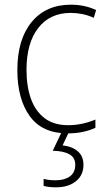

<svg xmlns="http://www.w3.org/2000/svg" viewBox="-20 -625 457 819"><path d="M269 -56Q160 -56 107 -129.5Q54 -203 54 -326Q54 -457 115 -531Q176 -605 282 -605Q342 -605 390 -582L380 -549Q356 -560 331 -565Q306 -570 282 -570Q193 -570 143 -505.5Q93 -441 93 -327Q93 -258 111.5 -205Q130 -152 169.5 -121.5Q209 -91 271 -91Q302 -91 331.5 -97.5Q361 -104 387 -115V-80Q364 -69 334 -62.5Q304 -56 269 -56ZM336 78Q336 122 304 148Q272 174 219 174Q188 174 166 168V138Q187 144 218 144Q255 144 278 127.5Q301 111 301 78Q301 47 276 33Q251 19 205 18L245 -66H276L247 -5Q289 0 312.5 21Q336 42 336 78Z"/></svg>

Font: Noto Sans Malayalam UI SemiCondensed ExtraLight
Style: Regular
Weight: 200
Width: 4
Designer: Jelle Bosma - Monotype Design Team
Foundry: Monotype Imaging Inc.
Version: Version 2.104; ttfautohint (v1.8.4.7-5d5b)